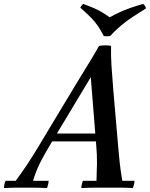

<svg xmlns="http://www.w3.org/2000/svg" viewBox="-81 -953 761 975"><path d="M-61 2Q-61 -6 -58.5 -17Q-56 -28 -53 -35H-1Q32 -80 59.5 -121.5Q87 -163 115 -210L301 -519Q316 -544 337 -578Q358 -612 380.5 -649Q403 -686 422 -720Q433 -722 443.5 -722.5Q454 -723 464 -722.5Q474 -722 483 -720L380 -561L169 -210Q146 -172 124 -129Q102 -86 87 -35H166Q166 -28 163.5 -17Q161 -6 158 2Q117 0 84.5 0Q52 0 35 0Q17 0 -4.5 0Q-26 0 -61 2ZM540 -35H602Q602 -28 599.5 -17Q597 -6 594 2Q560 0 532.5 0Q505 0 473 0Q439 0 402.5 0Q366 0 332 2Q332 -6 334.5 -17Q337 -28 340 -35H409Q411 -79 411.5 -123Q412 -167 408 -210L380 -561L483 -720Q482 -670 485 -621Q488 -572 494 -500L519 -210Q522 -172 526.5 -130Q531 -88 540 -35ZM435 -235H175L184 -275H444ZM646 -933Q651 -929 655 -923.5Q659 -918 660 -910Q623 -887 598 -870.5Q573 -854 554.5 -840Q536 -826 518 -809.5Q500 -793 478 -770Q462 -767 446 -770Q430 -801 416 -821.5Q402 -842 382 -862.5Q362 -883 327 -914Q333 -927 342 -933Q375 -921 397.5 -911Q420 -901 438.5 -890Q457 -879 476 -865Q503 -880 527 -891Q551 -902 579 -912Q607 -922 646 -933Z"/></svg>

Font: Poltawski Nowy
Style: Italic
Weight: 400
Italic angle: -12°
Designer: Adam Pótawski, Mateusz Machalski, Borys Kosmynka, Ania Wieluska
Foundry: Capitalics.wtf
Version: Version 1.001;gftools[0.9.25]